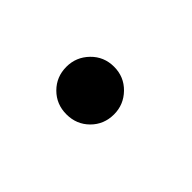

<svg xmlns="http://www.w3.org/2000/svg" viewBox="-29 -499 336 336"><g transform="rotate(45 138.5 -331.0)"><path d="M184 -331Q184 -306 167 -289Q150 -272 125 -272Q100 -272 83 -289Q66 -306 66 -331Q66 -355 83 -372.5Q100 -390 125 -390Q150 -390 167 -372.5Q184 -355 184 -331Z"/></g></svg>

Font: Libra Serif Modern
Style: Regular
Weight: 400
Designer: Stefan Peev, Context Ltd
Foundry: Stefan Peev, Context Ltd
Version: Version 1.000